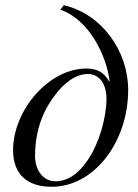

<svg xmlns="http://www.w3.org/2000/svg" viewBox="-20 -703 529 734"><path d="M211 -666C322 -627 387 -490 399 -393L397 -392C379 -424 354 -441 310 -441C166 -441 30 -281 30 -129C30 -35 86 11 177 11C343 11 470 -164 470 -359C470 -508 369 -650 224 -683ZM387 -326C387 -255 360 -157 316 -92C279 -36 236 -10 192 -10C145 -10 114 -52 114 -107C114 -188 135 -263 184 -331C226 -390 272 -420 316 -420C359 -420 387 -383 387 -326Z"/></svg>

Font: STIXGeneral
Style: Italic
Weight: 400
Italic angle: -16.33°
Designer: MicroPress Inc., with final additions and corrections provided by Coen Hoffman, Elsevier (retired)
Version: Version 1.1.0